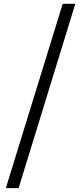

<svg xmlns="http://www.w3.org/2000/svg" viewBox="-20 -813 432 1012"><path d="M10.7 178.7 310.5 -793H377L78.1 178.7Z"/></svg>

Font: irohakakuC Regular
Style: Regular
Weight: 400
Designer: [Source Han Sans]
Ryoko NISHIZUKA Ë•øÂ°öÊ∂ºÂ≠ê (kana & ideographs); Paul D. Hunt (Latin, Greek & Cyrillic); Wenlong ZHAN
Version: Version 1.001.20160904